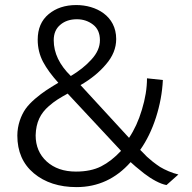

<svg xmlns="http://www.w3.org/2000/svg" viewBox="-20 -743 774 773"><path d="M265.1 -437C219.2 -481.9 196.3 -529.8 196.3 -581.1C196.3 -607.9 205.1 -628.4 222.7 -643.1C240.2 -658.2 262.7 -665.5 289.6 -665.5C314.5 -665.5 335.9 -658.2 354.5 -644C373 -629.9 382.3 -608.9 382.3 -581.1C382.3 -554.2 371.1 -528.3 348.1 -503.4C325.7 -478.5 297.9 -456.5 265.1 -437ZM285.6 -52.2C236.8 -52.2 197.8 -65.9 168 -92.8C138.2 -120.1 123.5 -155.3 123.5 -198.2C125 -251.5 143.1 -286.6 176.8 -315.9C200.7 -336.9 220.7 -348.6 252.4 -366.2L467.3 -135.7C441.4 -107.9 415 -87.4 387.2 -73.2C359.4 -59.1 325.7 -52.2 285.6 -52.2ZM288.1 10.3C374 10.3 446.8 -23.4 505.9 -90.3C515.6 -81.1 530.8 -67.9 560.5 -44.4C590.3 -21.5 625.5 -2 650.4 2L698.2 -40.5C672.4 -46.4 644 -59.1 624.5 -70.8C615.2 -77.1 605 -84 594.7 -92.3C584.5 -100.6 577.1 -106.9 571.8 -111.8L554.2 -129.9L544.4 -139.6C570.8 -176.8 591.8 -220.2 607.9 -270C624 -320.3 633.3 -370.6 635.7 -420.9L571.8 -427.7C571.8 -387.7 564.9 -345.7 551.3 -301.3C538.1 -256.8 520.5 -219.2 499.5 -188L304.2 -400.4C345.7 -424.3 379.9 -452.1 406.7 -483.9C434.1 -515.6 447.8 -549.3 447.8 -585.9C447.8 -679.2 366.7 -722.7 287.1 -722.7C242.2 -722.7 205.1 -710.4 175.8 -686C146.5 -661.6 131.8 -627.4 131.8 -583C131.8 -550.8 139.2 -521 153.3 -494.1C167.5 -467.3 188 -439.5 214.8 -409.7C193.8 -397.5 177.2 -386.7 164.6 -378.4C152.3 -370.1 137.7 -359.4 121.1 -345.2C105 -331.1 92.3 -317.9 83 -304.7C64.9 -278.8 49.8 -239.7 49.8 -197.3C49.8 -133.3 71.8 -82.5 116.2 -45.4C160.6 -8.3 218.3 10.3 288.1 10.3Z"/></svg>

Font: Ride Light
Style: Regular
Weight: 300
Version: Version 3.000